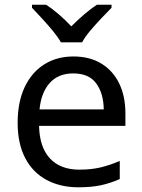

<svg xmlns="http://www.w3.org/2000/svg" viewBox="-20 -786 604 816"><path d="M292 -546Q361 -546 410.5 -516Q460 -486 486.5 -431.5Q513 -377 513 -304V-251H146Q148 -160 192.5 -112.5Q237 -65 317 -65Q368 -65 407.5 -74.5Q447 -84 489 -102V-25Q448 -7 408 1.5Q368 10 313 10Q237 10 178.5 -21Q120 -52 87.5 -113.5Q55 -175 55 -264Q55 -352 84.5 -415Q114 -478 167.5 -512Q221 -546 292 -546ZM291 -474Q228 -474 191.5 -433.5Q155 -393 148 -321H421Q420 -389 389 -431.5Q358 -474 291 -474ZM239 -606Q226 -629 204 -655.5Q182 -682 158 -708Q134 -734 116 -753V-766H176Q202 -749 230 -725Q258 -701 283 -674Q310 -701 338 -725Q366 -749 392 -766H454V-753Q435 -734 410.5 -708Q386 -682 363.5 -655.5Q341 -629 329 -606Z"/></svg>

Font: Noto Sans Mongolian
Style: Regular
Weight: 400
Designer: Monotype Design Team
Foundry: Monotype Imaging Inc.
Version: Version 3.001; ttfautohint (v1.8.4.7-5d5b)